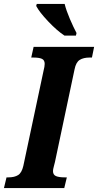

<svg xmlns="http://www.w3.org/2000/svg" viewBox="-40 -951 496 971"><path d="M-7 -54H3Q33 -54 51.5 -65.5Q70 -77 78 -112L180 -592Q186 -615 186 -628Q186 -647 172 -653.5Q158 -660 128 -660H118L130 -714H436L425 -660H414Q382 -660 363 -648Q344 -636 337 -600L238 -132Q236 -123 232 -108.5Q228 -94 228 -86Q228 -67 243 -60.5Q258 -54 287 -54H298L285 0H-20ZM143 -921 146 -931H287Q295 -898 313.5 -855Q332 -812 347 -784L344 -771H286Q248 -796 203.5 -843Q159 -890 143 -921Z"/></svg>

Font: Noto Serif CondExtraBold
Style: Italic
Weight: 800
Width: 3
Italic angle: -12°
Designer: Monotype Design Team
Foundry: Monotype Imaging Inc.
Version: Version 1.001